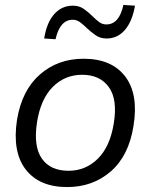

<svg xmlns="http://www.w3.org/2000/svg" viewBox="-20 -749 611 778"><path d="M252 9Q139 9 84 -62.5Q29 -134 49 -264Q69 -384 142 -447.5Q215 -511 319 -511Q432 -511 487 -439.5Q542 -368 521 -239Q502 -118 429 -54.5Q356 9 252 9ZM258 -57Q327 -57 376.5 -106Q426 -155 441 -249Q457 -346 421 -396Q385 -446 313 -446Q243 -446 194 -397Q145 -348 130 -254Q115 -156 149.5 -106.5Q184 -57 258 -57ZM205 -590 159 -593Q169 -657 199.5 -691.5Q230 -726 275 -726Q301 -726 319.5 -713Q338 -700 353 -685Q367 -671 380.5 -660.5Q394 -650 411 -650Q463 -650 480 -729L527 -726Q516 -662 486 -627.5Q456 -593 412 -593Q386 -593 367 -606.5Q348 -620 332 -635Q319 -648 305 -658.5Q291 -669 275 -669Q223 -669 205 -590Z"/></svg>

Font: Mulish
Style: Italic
Weight: 400
Italic angle: -9°
Designer: Vernon Adams
Foundry: Vernon Adams
Version: Version 3.603; ttfautohint (v1.8.3)